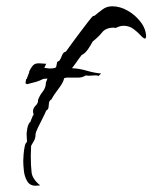

<svg xmlns="http://www.w3.org/2000/svg" viewBox="-20 -478 485 611"><path d="M93 113Q75 113 66.5 98.5Q58 84 56 65.5Q54 47 54 34Q54 28 55 14.5Q56 1 58.5 -11.5Q61 -24 66 -26L65 -45Q64 -56 67 -70.5Q70 -85 78 -92V-94L85 -111L87 -112Q87 -114 86 -117.5Q85 -121 85 -123Q85 -134 93.5 -142Q102 -150 101 -160Q106 -174 116 -186.5Q126 -199 126 -215L131 -228L118 -227Q107 -221 92.5 -217Q78 -213 66 -210L61 -213L63 -226L66 -227H65L73 -248V-251Q81 -267 88 -272.5Q95 -278 113 -276L127 -275L121 -262Q125 -262 129.5 -261Q134 -260 139 -260Q143 -260 147.5 -260.5Q152 -261 156 -262L159 -266L162 -281L169 -285Q174 -292 177.5 -302Q181 -312 190 -314Q194 -320 206.5 -337Q219 -354 234 -374Q249 -394 261 -409.5Q273 -425 276 -427L281 -428Q294 -439 307 -448.5Q320 -458 337 -458Q362 -458 386.5 -444Q411 -430 428 -407.5Q445 -385 445 -360L442 -355Q437 -355 427.5 -365.5Q418 -376 404.5 -386Q391 -396 373 -396Q362 -396 348 -389L342 -390Q317 -390 305 -375Q293 -360 275 -346Q270 -336 260.5 -322Q251 -308 240 -303Q232 -293 224.5 -282Q217 -271 209 -261Q232 -260 256 -253Q280 -246 302 -244L293 -236Q290 -238 287 -238Q284 -238 281 -238Q277 -238 272 -237.5Q267 -237 262 -237L253 -238Q242 -231 229 -231Q216 -231 202 -231Q198 -231 193.5 -231Q189 -231 184 -229Q182 -216 166.5 -196Q151 -176 144 -162Q137 -158 136 -151Q135 -144 134.5 -137Q134 -130 127 -126Q123 -116 115 -100.5Q107 -85 100 -70.5Q93 -56 93 -49Q93 -39 88.5 -30.5Q84 -22 79 -14Q79 -7 78.5 2Q78 11 78 19Q78 49 80.5 70.5Q83 92 108 112Q104 112 100.5 112.5Q97 113 93 113Z"/></svg>

Font: Kolker Brush
Style: Regular
Weight: 400
Designer: Robert E. Leuschke
Foundry: Robert E. Leuschke
Version: Version 1.010; ttfautohint (v1.8.3)